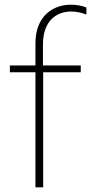

<svg xmlns="http://www.w3.org/2000/svg" viewBox="-20 -798 388 818"><path d="M131 -613V-519H22V-490H131V0H164V-490H324V-519H163V-608C163 -710 221 -749 284 -749C305 -749 328 -744 348 -736V-766C328 -774 305 -778 282 -778C208 -778 131 -732 131 -613Z"/></svg>

Font: Chess Sans ExtraLight
Style: Regular
Weight: 275
Designer: Wolf Bōese
Foundry: Wolf Bōese
Version: Version 7.223;Glyphs 3.3 (3306)